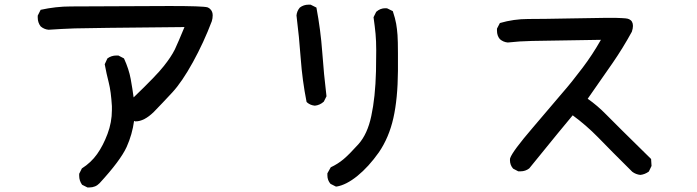

<svg xmlns="http://www.w3.org/2000/svg" viewBox="-20 -741 3040 837"><path d="M325.2 25.4Q325.2 22.5 325.2 16.6L336.9 -6.8Q377 -32.2 403.3 -69.3Q429.7 -106.4 448.7 -157.2Q467.8 -208 467.8 -260.7Q467.8 -269.5 467.8 -278.3Q463.9 -342.8 454.1 -380.9Q444.3 -418.9 436.5 -460.9L448.2 -486.3Q465.8 -499 487.3 -499Q490.2 -499 496.1 -499L520.5 -486.3Q542 -439.5 549.8 -396.5Q557.6 -353.5 562.5 -316.4Q664.1 -414.1 693.4 -452.1Q725.6 -492.2 742.2 -525.4Q756.8 -556.6 784.2 -623Q361.3 -619.1 305.2 -617.2Q249 -615.2 191.4 -611.3Q171.9 -613.3 157.2 -626Q144.5 -642.6 144.5 -664.1Q144.5 -667 144.5 -672.9L157.2 -698.2Q223.6 -712.9 289.1 -712.9Q668.9 -714.8 719.7 -714.8Q864.3 -714.8 884.8 -709Q892.6 -706.1 897.5 -700.2Q907.2 -690.4 907.2 -673.8Q907.2 -661.1 903.3 -648.4Q868.2 -555.7 820.8 -469.7Q773.4 -383.8 731 -337.9Q688.5 -292 650.4 -252.9Q608.4 -211.9 571.3 -211.9H569.3L564.5 -213.9Q556.6 -155.3 532.2 -100.6Q504.9 -41 414.1 57.6Q396.5 76.2 369.1 76.2Q366.2 76.2 361.3 76.2L337.9 64.5Q325.2 46.9 325.2 25.4Z M1407.2 23.4Q1407.2 20.5 1407.2 14.6L1421.9 -11.7Q1453.1 -26.4 1477.5 -46.9Q1502 -67.4 1542 -111.8Q1582 -156.2 1598.6 -235.4Q1616.2 -316.4 1619.1 -430.7Q1620.1 -480.5 1620.1 -521.5Q1620.1 -562.5 1617.2 -593.3Q1614.3 -624 1608.4 -666L1620.1 -689.5Q1637.7 -705.1 1659.2 -705.1Q1667 -705.1 1668.9 -704.1L1692.4 -692.4Q1703.1 -660.2 1707 -637.7Q1710.9 -615.2 1712.9 -588.4Q1714.8 -561.5 1714.8 -508.3Q1714.8 -455.1 1714.8 -431.6Q1713.9 -310.5 1694.8 -226.1Q1675.8 -141.6 1631.8 -77.1Q1586.9 -13.7 1538.1 25.9Q1489.3 65.4 1447.3 72.3H1444.3L1420.9 60.5Q1407.2 44.9 1407.2 23.4ZM1325.2 -720.7Q1328.1 -720.7 1334 -720.7L1359.4 -708Q1377.9 -609.4 1384.8 -513.7Q1391.6 -418 1403.3 -321.3L1391.6 -297.9Q1374 -282.2 1352.5 -280.3Q1333 -282.2 1319.3 -293.9L1316.4 -296.9Q1297.9 -390.6 1291 -485.4Q1284.2 -580.1 1272.5 -673.8Q1274.4 -693.4 1287.1 -708Q1303.7 -720.7 1325.2 -720.7Z M2287.1 -6.8Q2270.5 5.9 2249 5.9Q2245.1 5.9 2239.3 5.9L2216.8 -5.9Q2203.1 -21.5 2203.1 -43Q2203.1 -49.8 2204.1 -51.8Q2213.9 -81.1 2302.7 -184.6L2430.7 -335Q2471.7 -381.8 2519.5 -445.3Q2562.5 -502 2599.6 -567.4L2298.8 -562.5Q2245.1 -561.5 2193.4 -555.7Q2173.8 -557.6 2159.2 -570.3Q2146.5 -585 2146.5 -607.4Q2146.5 -610.4 2146.5 -616.2L2159.2 -640.6Q2219.7 -658.2 2282.2 -658.2Q2344.7 -658.2 2463.9 -660.6Q2583 -663.1 2616.2 -663.1Q2649.4 -663.1 2665 -663.1Q2680.7 -663.1 2690.4 -662.1Q2710 -661.1 2715.3 -659.7Q2720.7 -658.2 2722.7 -657.2Q2739.3 -649.4 2739.3 -627.9Q2739.3 -617.2 2734.4 -602.5Q2695.3 -531.2 2650.9 -466.8Q2606.4 -402.3 2542 -310.5Q2585 -280.3 2622.1 -242.2Q2662.1 -201.2 2818.4 -47.9L2820.3 -17.6L2808.6 6.8Q2791 19.5 2771.5 21.5Q2752 19.5 2736.3 7.8Q2642.6 -85 2586.9 -142.6Q2535.2 -195.3 2476.6 -238.3Q2442.4 -198.2 2287.1 -6.8Z"/></svg>

Font: JasonHandwriting2
Style: SemiBold
Weight: 600
Version: Version 1.04.7